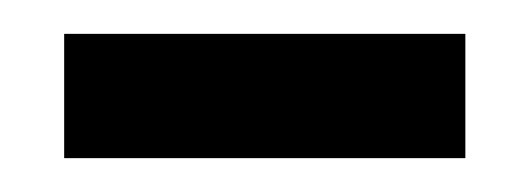

<svg xmlns="http://www.w3.org/2000/svg" viewBox="-20 -359 316 114"><path d="M256.3 -265.1H18.1V-338.9H256.3Z"/></svg>

Font: RobotoSquareBracket
Style: Square-Bracket
Weight: 400
Version: Version 2.137; 2017